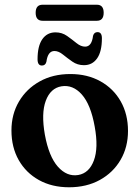

<svg xmlns="http://www.w3.org/2000/svg" viewBox="-20 -782 591 813"><path d="M278 -468.5Q350 -468.5 405.2 -437.8Q460.5 -407 491.2 -352.8Q522 -298.5 522 -227.5Q522 -159 490.5 -105Q459 -51 402.8 -20Q346.5 11 272.5 11Q200 11 145 -19.5Q90 -50 59.2 -104.2Q28.5 -158.5 28.5 -229.5Q28.5 -298 60.2 -352Q92 -406 148 -437.2Q204 -468.5 278 -468.5ZM311.5 -41Q357.5 -49 377.5 -102.5Q397.5 -156 381 -246Q364.5 -339 326.5 -381.8Q288.5 -424.5 240 -416.5Q193.5 -408.5 173.8 -355.2Q154 -302 170 -211.5Q187 -119 225.2 -76Q263.5 -33 311.5 -41ZM335.5 -506Q308 -506 286.5 -521Q265 -536 246.5 -551Q228 -566 210.5 -566Q182.5 -566 176.5 -520.5Q172.5 -504.5 157.5 -504.5Q139 -504.5 139 -531Q139 -587 159.2 -616Q179.5 -645 215 -645Q242.5 -645 264 -629.8Q285.5 -614.5 304 -599.5Q322.5 -584.5 340.5 -584.5Q368.5 -584.5 374 -630.5Q378.5 -646 393 -646Q411.5 -646 411.5 -620Q411.5 -563.5 391.2 -534.8Q371 -506 335.5 -506ZM131 -728Q131 -762 160.5 -762H390Q419 -762 419 -728Q419 -694 390 -694H160.5Q131 -694 131 -728Z"/></svg>

Font: Fraunces 72pt Soft SemiBold
Style: Regular
Weight: 600
Version: Version 1.000;[b76b70a41]